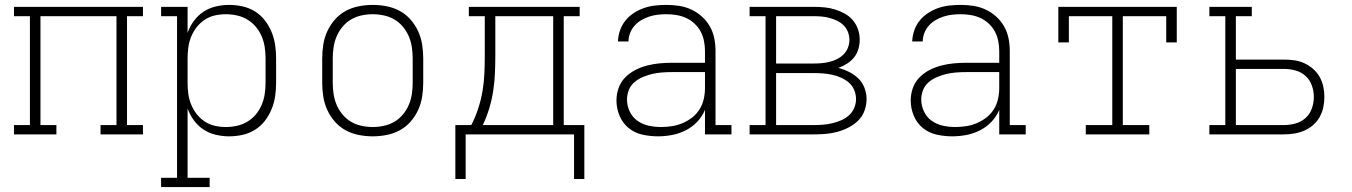

<svg xmlns="http://www.w3.org/2000/svg" viewBox="-20 -548 5515 783"><path d="M37 0V-38H102V-482H37V-520H563V-482H498V-38H563V0H390V-38H455V-482H145V-38H210V0Z M637 215V177H702V-482H637V-520H745V-414Q754 -440 770.5 -462.5Q787 -485 809.5 -500Q832 -515 859.5 -521.5Q887 -528 914 -528Q942 -528 969 -522Q996 -516 1019.5 -501.5Q1043 -487 1060 -465Q1077 -443 1087.5 -417.5Q1098 -392 1102 -364.5Q1106 -337 1106 -310V-210Q1106 -183 1102 -155.5Q1098 -128 1087.5 -102.5Q1077 -77 1060 -55Q1043 -33 1019.5 -18.5Q996 -4 969 2Q942 8 914 8Q887 8 859.5 1.5Q832 -5 809.5 -20Q787 -35 770.5 -57.5Q754 -80 745 -106V177H835V215ZM901 -30Q924 -30 946.5 -35Q969 -40 989 -52Q1009 -64 1023.5 -81.5Q1038 -99 1047 -120Q1056 -141 1059.5 -164Q1063 -187 1063 -210V-310Q1063 -333 1059.5 -356Q1056 -379 1047 -400Q1038 -421 1023.5 -438.5Q1009 -456 989 -468Q969 -480 946.5 -485Q924 -490 901 -490Q878 -490 856 -485Q834 -480 815 -467.5Q796 -455 782 -437Q768 -419 759.5 -398Q751 -377 748 -355Q745 -333 745 -310V-210Q745 -187 748 -165Q751 -143 759.5 -122Q768 -101 782 -83Q796 -65 815 -52.5Q834 -40 856 -35Q878 -30 901 -30Z M1500 8Q1472 8 1443.5 2.5Q1415 -3 1390 -16.5Q1365 -30 1346 -51.5Q1327 -73 1315 -99Q1303 -125 1298.5 -153.5Q1294 -182 1294 -210V-310Q1294 -338 1298.5 -366.5Q1303 -395 1315 -421Q1327 -447 1346 -468.5Q1365 -490 1390 -503.5Q1415 -517 1443.5 -522.5Q1472 -528 1500 -528Q1528 -528 1556.5 -522.5Q1585 -517 1610 -503.5Q1635 -490 1654 -468.5Q1673 -447 1685 -421Q1697 -395 1701.5 -366.5Q1706 -338 1706 -310V-210Q1706 -182 1701.5 -153.5Q1697 -125 1685 -99Q1673 -73 1654 -51.5Q1635 -30 1610 -16.5Q1585 -3 1556.5 2.5Q1528 8 1500 8ZM1500 -30Q1523 -30 1546 -35Q1569 -40 1588.5 -51.5Q1608 -63 1623 -81Q1638 -99 1647 -120Q1656 -141 1659.5 -164Q1663 -187 1663 -210V-310Q1663 -333 1659.5 -356Q1656 -379 1647 -400Q1638 -421 1623 -439Q1608 -457 1588.5 -468.5Q1569 -480 1546 -485Q1523 -490 1500 -490Q1477 -490 1454 -485Q1431 -480 1411.5 -468.5Q1392 -457 1377 -439Q1362 -421 1353 -400Q1344 -379 1340.5 -356Q1337 -333 1337 -310V-210Q1337 -187 1340.5 -164Q1344 -141 1353 -120Q1362 -99 1377 -81Q1392 -63 1411.5 -51.5Q1431 -40 1454 -35Q1477 -30 1500 -30Z M1837 182V-38H1902Q1919 -71 1930.5 -106.5Q1942 -142 1948 -178Q1954 -214 1955.5 -251Q1957 -288 1957 -325V-482H1892V-520H2344V-482H2279V-38H2363V182H2321V0H1879V182ZM1949 -38H2236V-482H2000V-325Q2000 -288 1998.5 -251.5Q1997 -215 1991.5 -178.5Q1986 -142 1975.5 -107Q1965 -72 1949 -38Z M2663 8Q2631 8 2599.5 1Q2568 -6 2543.5 -26Q2519 -46 2506.5 -76Q2494 -106 2494 -138Q2494 -164 2502.5 -188.5Q2511 -213 2529 -231.5Q2547 -250 2570 -262Q2593 -274 2618 -280.5Q2643 -287 2668.5 -289.5Q2694 -292 2720 -292H2855V-340Q2855 -360 2851 -380.5Q2847 -401 2837.5 -419Q2828 -437 2812.5 -451.5Q2797 -466 2778.5 -474.5Q2760 -483 2739.5 -486.5Q2719 -490 2698 -490Q2680 -490 2662.5 -488Q2645 -486 2628 -480.5Q2611 -475 2595.5 -466Q2580 -457 2568 -443.5Q2556 -430 2549.5 -413Q2543 -396 2543 -379H2500Q2501 -402 2508.5 -424Q2516 -446 2530.5 -464Q2545 -482 2565 -495Q2585 -508 2607 -515.5Q2629 -523 2652 -525.5Q2675 -528 2698 -528Q2724 -528 2750 -524Q2776 -520 2799.5 -509Q2823 -498 2842.5 -480.5Q2862 -463 2875 -440Q2888 -417 2893 -391.5Q2898 -366 2898 -340V-38H2963V0H2855V-100Q2844 -73 2823.5 -51.5Q2803 -30 2776.5 -16.5Q2750 -3 2721 2.5Q2692 8 2663 8ZM2676 -30Q2698 -30 2720.5 -33.5Q2743 -37 2764 -46Q2785 -55 2803 -69Q2821 -83 2833 -102.5Q2845 -122 2850 -144Q2855 -166 2855 -189V-254H2720Q2700 -254 2680 -252.5Q2660 -251 2640.5 -246.5Q2621 -242 2602 -234Q2583 -226 2567.5 -213Q2552 -200 2544.5 -181Q2537 -162 2537 -142Q2537 -117 2548 -93.5Q2559 -70 2579.5 -55.5Q2600 -41 2625 -35.5Q2650 -30 2676 -30Z M3037 0V-38H3102V-482H3037V-520H3300Q3321 -520 3342.5 -518Q3364 -516 3385 -509.5Q3406 -503 3425 -492.5Q3444 -482 3458 -465.5Q3472 -449 3479 -428.5Q3486 -408 3486 -386Q3486 -367 3480.5 -348Q3475 -329 3463 -314Q3451 -299 3434.5 -288.5Q3418 -278 3399 -271Q3422 -265 3443 -254.5Q3464 -244 3480.5 -228Q3497 -212 3505.5 -189.5Q3514 -167 3514 -144Q3514 -120 3505.5 -96.5Q3497 -73 3479.5 -56Q3462 -39 3440.5 -28Q3419 -17 3395.5 -10.5Q3372 -4 3348 -2Q3324 0 3300 0ZM3145 -289H3300Q3316 -289 3332 -290.5Q3348 -292 3364 -296Q3380 -300 3394.5 -307.5Q3409 -315 3420.5 -326.5Q3432 -338 3438 -353.5Q3444 -369 3444 -385Q3444 -402 3438 -417.5Q3432 -433 3420.5 -444.5Q3409 -456 3394.5 -463Q3380 -470 3364 -474.5Q3348 -479 3332 -480.5Q3316 -482 3300 -482H3145ZM3145 -38H3300Q3318 -38 3337 -39.5Q3356 -41 3374.5 -45.5Q3393 -50 3410.5 -57.5Q3428 -65 3442 -77.5Q3456 -90 3463.5 -107.5Q3471 -125 3471 -144Q3471 -163 3463.5 -181Q3456 -199 3442 -211Q3428 -223 3410.5 -231Q3393 -239 3374.5 -243Q3356 -247 3337 -248.5Q3318 -250 3300 -250H3145Z M3863 8Q3831 8 3799.5 1Q3768 -6 3743.5 -26Q3719 -46 3706.5 -76Q3694 -106 3694 -138Q3694 -164 3702.5 -188.5Q3711 -213 3729 -231.5Q3747 -250 3770 -262Q3793 -274 3818 -280.5Q3843 -287 3868.5 -289.5Q3894 -292 3920 -292H4055V-340Q4055 -360 4051 -380.5Q4047 -401 4037.5 -419Q4028 -437 4012.5 -451.5Q3997 -466 3978.5 -474.5Q3960 -483 3939.5 -486.5Q3919 -490 3898 -490Q3880 -490 3862.5 -488Q3845 -486 3828 -480.5Q3811 -475 3795.5 -466Q3780 -457 3768 -443.5Q3756 -430 3749.5 -413Q3743 -396 3743 -379H3700Q3701 -402 3708.5 -424Q3716 -446 3730.5 -464Q3745 -482 3765 -495Q3785 -508 3807 -515.5Q3829 -523 3852 -525.5Q3875 -528 3898 -528Q3924 -528 3950 -524Q3976 -520 3999.5 -509Q4023 -498 4042.5 -480.5Q4062 -463 4075 -440Q4088 -417 4093 -391.5Q4098 -366 4098 -340V-38H4163V0H4055V-100Q4044 -73 4023.5 -51.5Q4003 -30 3976.5 -16.5Q3950 -3 3921 2.5Q3892 8 3863 8ZM3876 -30Q3898 -30 3920.5 -33.5Q3943 -37 3964 -46Q3985 -55 4003 -69Q4021 -83 4033 -102.5Q4045 -122 4050 -144Q4055 -166 4055 -189V-254H3920Q3900 -254 3880 -252.5Q3860 -251 3840.5 -246.5Q3821 -242 3802 -234Q3783 -226 3767.5 -213Q3752 -200 3744.5 -181Q3737 -162 3737 -142Q3737 -117 3748 -93.5Q3759 -70 3779.5 -55.5Q3800 -41 3825 -35.5Q3850 -30 3876 -30Z M4408 0V-38H4516V-482H4339V-375H4296V-520H4779V-375H4736V-482H4559V-38H4667V0Z M4912 0V-38H4977V-482H4912V-520H5085V-482H5020V-305H5216Q5238 -305 5259 -302Q5280 -299 5299.5 -290Q5319 -281 5335 -267Q5351 -253 5361.5 -234.5Q5372 -216 5376.5 -195Q5381 -174 5381 -153Q5381 -131 5376.5 -110Q5372 -89 5361.5 -70.5Q5351 -52 5335 -38Q5319 -24 5299.5 -15.5Q5280 -7 5259 -3.5Q5238 0 5216 0ZM5020 -38H5216Q5240 -38 5263.5 -44.5Q5287 -51 5304.5 -67Q5322 -83 5330 -106Q5338 -129 5338 -153Q5338 -176 5330 -199Q5322 -222 5304.5 -238Q5287 -254 5263.5 -260.5Q5240 -267 5216 -267H5020Z"/></svg>

Font: Iosevka Etoile Extralight
Style: Regular
Weight: 200
Designer: Belleve Invis
Foundry: Belleve Invis
Version: Version 22.1.2; ttfautohint (v1.8.4)